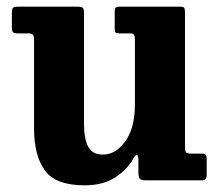

<svg xmlns="http://www.w3.org/2000/svg" viewBox="-20 -540 657 575"><path d="M82 -155V-420Q82 -432 78.8 -436Q75.5 -440 64.5 -440H34.5Q23.5 -440 19.5 -443Q15.5 -446 15.5 -457.5V-499Q15.5 -512.5 18.5 -516.2Q21.5 -520 34.5 -520H212.5Q224 -520 227.8 -516.8Q231.5 -513.5 231.5 -502.5V-172Q231.5 -124 244.2 -100.5Q257 -77 288 -77Q326.5 -77 355.2 -116.8Q384 -156.5 384 -227V-421Q384 -432 381.2 -436Q378.5 -440 370.5 -440H337.5Q329.5 -440 326.5 -442.5Q323.5 -445 323.5 -455.5V-503.5Q323.5 -513.5 326 -516.8Q328.5 -520 338 -520H518.5Q529 -520 531.5 -516.8Q534 -513.5 534 -502.5V-99Q534 -86 537.8 -83Q541.5 -80 554 -80H584.5Q592.5 -80 595.8 -76.8Q599 -73.5 599 -63.5V-19.5Q599 -8 596 -4Q593 0 582 0H416.5Q403 0 398.8 -4.2Q394.5 -8.5 394.5 -23.5V-60Q394.5 -73.5 390.5 -75.5Q386.5 -77.5 379.5 -65.5Q360.5 -31.5 324.2 -8.2Q288 15 233.5 15Q146.5 15 114.2 -29.8Q82 -74.5 82 -155Z"/></svg>

Font: Besley* Narrow
Style: Bold
Weight: 700
Width: 4
Designer: Owen Earl
Foundry: indestructible type*
Version: Version 3.000; ttfautohint (v1.8.3)